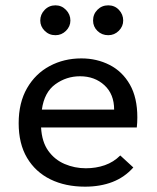

<svg xmlns="http://www.w3.org/2000/svg" viewBox="-20 -690 590 720"><path d="M299 10Q225 10 169 -17.5Q113 -45 81.5 -98Q50 -151 50 -228Q50 -305 81.5 -359.5Q113 -414 166.5 -442.5Q220 -471 285 -471Q343 -471 391 -446.5Q439 -422 467 -373Q495 -324 495 -250Q495 -241 494.5 -231Q494 -221 493 -212H134Q137 -158 161 -124.5Q185 -91 222.5 -75Q260 -59 302 -59Q340 -59 373 -70.5Q406 -82 431 -107L480 -62Q447 -25 401.5 -7.5Q356 10 299 10ZM137 -279H408Q408 -337 371.5 -370.5Q335 -404 280 -404Q229 -404 187.5 -374Q146 -344 137 -279ZM188 -558Q164 -558 147.5 -574.5Q131 -591 131 -613Q131 -636 147.5 -653Q164 -670 188 -670Q211 -670 227.5 -653Q244 -636 244 -613Q244 -591 227.5 -574.5Q211 -558 188 -558ZM386 -558Q362 -558 345.5 -574Q329 -590 329 -613Q329 -637 345.5 -653.5Q362 -670 386 -670Q410 -670 426 -653Q442 -636 442 -613Q442 -591 425.5 -574.5Q409 -558 386 -558Z"/></svg>

Font: Inconsolata SemiExpanded Medium
Style: Regular
Weight: 500
Width: 6
Monospace: yes
Designer: Raph Levien, Cyreal, Brenton Simpson
Foundry: Raph Levien, Cyreal, Google
Version: Version 3.001; ttfautohint (v1.8.2.53-6de2)